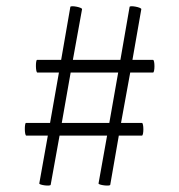

<svg xmlns="http://www.w3.org/2000/svg" viewBox="-20 -504 566 606"><path d="M463 -315H398L426 -475C427 -481 389 -488 389 -482L360 -315H210L239 -475C240 -481 202 -488 202 -482L173 -315H97C92 -315 92 -275 98 -275H166L138 -116H62C57 -116 57 -76 63 -76H131L104 75C103 80 140 85 140 79L168 -76H318L291 75C290 80 328 85 328 79L355 -76H428C434 -76 434 -116 428 -116H362L391 -275H463C469 -275 469 -315 463 -315ZM325 -116H175L203 -275H353Z"/></svg>

Font: Cormorant SC
Style: Regular
Weight: 400
Designer: Christian Thalmann (Catharsis Fonts)
Version: Version 1.000;PS 001.000;hotconv 1.0.70;makeotf.lib2.5.58329